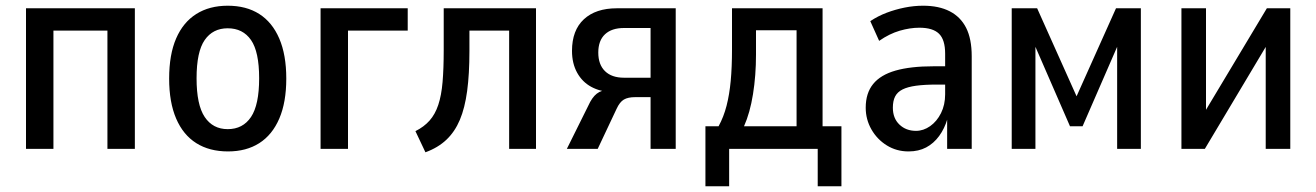

<svg xmlns="http://www.w3.org/2000/svg" viewBox="-20 -521 4607 672"><path d="M71 0V-492H452V0H356V-414H167V0Z M778 9Q713 9 667 -20Q621 -49 596.5 -106Q572 -163 572 -246Q572 -330 596.5 -386.5Q621 -443 667 -472Q713 -501 777 -501Q842 -501 887.5 -472Q933 -443 957.5 -386Q982 -329 982 -246Q982 -163 957.5 -106Q933 -49 887.5 -20Q842 9 778 9ZM777 -69Q830 -69 858.5 -111.5Q887 -154 887 -247Q887 -340 858.5 -381Q830 -422 777 -422Q725 -422 696.5 -381Q668 -340 668 -247Q668 -154 696.5 -111.5Q725 -69 777 -69Z M1102 0V-492H1407V-414H1198V0Z M1469 12 1434 -62Q1464 -77 1483.5 -99Q1503 -121 1514 -154Q1525 -187 1529 -234Q1533 -281 1533 -345V-492H1856V0H1762V-414H1623V-342Q1623 -262 1615 -202.5Q1607 -143 1589.5 -101.5Q1572 -60 1542.5 -32Q1513 -4 1469 12Z M1964 0 2039 -151Q2052 -180 2068.5 -193Q2085 -206 2109 -206H2122L2120 -199Q2081 -200 2049.5 -217Q2018 -234 2000 -266.5Q1982 -299 1982 -343Q1982 -415 2023.5 -453.5Q2065 -492 2139 -492H2345V0H2257V-181H2203Q2178 -181 2163.5 -172.5Q2149 -164 2138 -140L2072 0ZM2164 -249H2257V-423H2164Q2121 -423 2097.5 -401Q2074 -379 2074 -337Q2074 -295 2097.5 -272Q2121 -249 2164 -249Z M2449 131V-79H2495Q2513 -112 2523 -151Q2533 -190 2537.5 -238Q2542 -286 2542 -348V-492H2859V-79H2925V131H2842V0H2532V131ZM2584 -79H2768V-415H2626V-330Q2626 -257 2615.5 -191.5Q2605 -126 2584 -79Z M3160 9Q3118 9 3084 -12Q3050 -33 3030 -68Q3010 -103 3010 -144Q3010 -195 3036 -227Q3062 -259 3114.5 -274Q3167 -289 3247 -289H3301V-225H3259Q3216 -225 3186.5 -221Q3157 -217 3139 -208Q3121 -199 3113 -183.5Q3105 -168 3105 -144Q3105 -107 3128 -85Q3151 -63 3186 -63Q3212 -63 3235.5 -79.5Q3259 -96 3273.5 -125Q3288 -154 3288 -191V-333Q3288 -382 3266.5 -403Q3245 -424 3198 -424Q3165 -424 3129 -413.5Q3093 -403 3057 -378L3026 -447Q3053 -465 3083.5 -476.5Q3114 -488 3146.5 -494.5Q3179 -501 3211 -501Q3266 -501 3304 -481.5Q3342 -462 3361.5 -423.5Q3381 -385 3381 -324V0H3295V-105H3296Q3286 -71 3267 -45Q3248 -19 3221.5 -5Q3195 9 3160 9Z M3521 0V-492H3610L3748 -184L3886 -492H3973V0H3890V-387H3903L3769 -79H3725L3591 -387H3604V0Z M4115 0V-492H4201V-90H4173L4414 -492H4496V0H4410V-402H4437L4197 0Z"/></svg>

Font: Nunito Sans 10pt Condensed SemiBold
Style: Regular
Weight: 600
Width: 3
Designer: Vernon Adams
Foundry: Vernon Adams
Version: Version 3.101;gftools[0.9.27]